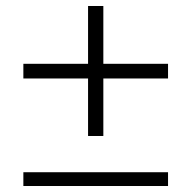

<svg xmlns="http://www.w3.org/2000/svg" viewBox="-20 -621 640 641"><path d="M274 -167V-359H58V-408H274V-601H325V-408H541V-359H325V-167ZM58 0V-46H541V0Z"/></svg>

Font: Mona Sans ExtraLight Light
Style: Regular
Weight: 300
Version: Version 2.000